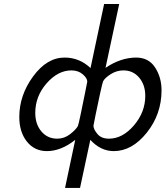

<svg xmlns="http://www.w3.org/2000/svg" viewBox="-20 -742 825 957"><path d="M76.2 -159.2Q76.2 -267.1 145 -361.1Q213.9 -455.1 301.8 -455.1Q376 -455.1 431.2 -402.8L499 -722.2H574.2L505.9 -403.8Q581.1 -454.6 658.2 -455.1Q721.2 -455.1 753.2 -405.5Q785.2 -356 785.2 -292Q785.2 -172.9 711.7 -80.8Q638.2 11.2 546.9 11.2Q481.9 11.2 430.2 -44.9L378.9 194.8H304.2L355 -44.9Q284.2 11.2 213.9 11.2Q151.9 11.2 114 -36.4Q76.2 -84 76.2 -159.2ZM155.8 -179.2Q155.8 -123 186.3 -86.9Q216.8 -50.8 265.1 -50.8Q300.3 -50.8 329.1 -73Q357.9 -95.2 368.2 -113.8Q371.1 -119.6 382.6 -174.8Q394 -230 404.5 -282Q415 -334 415 -335Q415 -352.1 392.6 -371.6Q370.1 -391.1 335.9 -391.1Q269 -391.1 212.4 -326.7Q155.8 -262.2 155.8 -179.2ZM445.8 -115.2Q445.8 -98.1 465.3 -74.5Q484.9 -50.8 522.9 -50.8Q590.8 -50.8 647.5 -116.9Q704.1 -183.1 704.1 -264.2Q704.1 -319.3 673.6 -355.2Q643.1 -391.1 595.2 -391.1Q561 -391.1 531.5 -372.1Q502 -353 494.1 -336.9Q491.2 -332 479 -276.6Q466.8 -221.2 456.1 -168Z"/></svg>

Font: CMU Sans Serif
Style: Oblique
Weight: 500
Italic angle: -12°
Version: Version 0.7.0